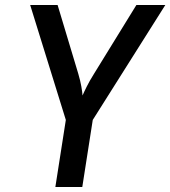

<svg xmlns="http://www.w3.org/2000/svg" viewBox="-20 -750 683 770"><path d="M202 0H310L352 -269L643 -730H527L357 -454C334 -418 318 -383 311 -367C310 -383 305 -418 294 -454L211 -730H101L244 -269Z"/></svg>

Font: JetBrains Mono SemiBold
Style: Italic
Weight: 472
Italic angle: -9°
Monospace: yes
Designer: Philipp Nurullin, Konstantin Bulenkov
Foundry: JetBrains
Version: Version 2.305